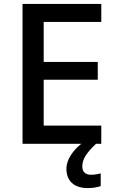

<svg xmlns="http://www.w3.org/2000/svg" viewBox="-20 -734 597 980"><path d="M400 115C400 76 425 43 470 0H497V-93H203V-327H479V-418H203V-622H497V-714H95V0H395C356 31 319 78 319 127C319 188 356 226 428 226C456 226 474 222 494 216V151C482 154 465 158 444 158C417 158 400 144 400 115Z"/></svg>

Font: Noto Sans Arabic UI Md
Style: Regular
Weight: 500
Designer: Monotype Design Team, Nadine Chahine and Nizar Qandah
Foundry: Monotype Imaging Inc.
Version: Version 2.010